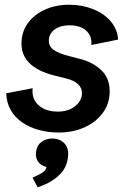

<svg xmlns="http://www.w3.org/2000/svg" viewBox="-20 -560 550 829"><path d="M233.9 12.2Q188.5 12.2 148.2 1.2Q107.9 -9.8 76.4 -31.2Q44.9 -52.7 26.6 -84.5Q8.3 -116.2 6.8 -157.2L121.1 -179.2Q115.7 -133.3 146.5 -105.7Q177.2 -78.1 230 -78.1Q261.2 -78.1 284.4 -89.1Q307.6 -100.1 320.8 -118.4Q334 -136.7 334 -158.2Q334 -180.7 316.4 -197Q298.8 -213.4 263.7 -221.7L213.4 -234.4Q190.4 -239.7 165.8 -250Q141.1 -260.3 120.1 -276.1Q99.1 -292 85.9 -315.7Q72.8 -339.4 72.8 -372.1Q72.8 -422.4 100.3 -460Q127.9 -497.6 174.6 -518.6Q221.2 -539.6 278.3 -539.6Q333.5 -539.6 380.4 -521.2Q427.2 -502.9 457 -469Q486.8 -435.1 490.2 -389.2L374.5 -365.7Q377.4 -405.3 351.8 -428Q326.2 -450.7 279.3 -450.7Q240.7 -450.7 215.8 -432.6Q190.9 -414.6 190.9 -383.8Q190.9 -358.9 212.4 -344.2Q233.9 -329.6 272.9 -319.3L326.7 -305.2Q379.9 -292 416.7 -257.6Q453.6 -223.1 453.6 -166.5Q453.6 -112.8 423.8 -72.5Q394 -32.2 344.5 -10Q294.9 12.2 233.9 12.2ZM142.6 249 120.6 207 132.3 201.7Q158.2 189.9 168.9 180.9Q179.7 171.9 181.2 157.7L182.6 147.5L193.4 162.6Q163.6 160.2 148.2 142.8Q132.8 125.5 135.3 99.6Q137.7 68.8 158.7 53Q179.7 37.1 210 38.1Q240.2 39.6 258.8 59.8Q277.3 80.1 273.9 114.3Q270 160.6 240.2 191.4Q210.4 222.2 166.5 239.7Z"/></svg>

Font: Schibsted Grotesk SemiBold
Style: Italic
Weight: 600
Italic angle: -12°
Designer: Bakken & Baeck AS, Henrik Kongsvoll
Foundry: Schibsted ASA
Version: Version 1.100;gftools[0.9.25]